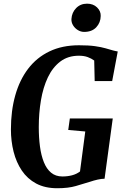

<svg xmlns="http://www.w3.org/2000/svg" viewBox="-20 -992 660 1020"><path d="M284 8Q219 8 172.2 -17Q125.5 -42 96 -85.8Q66.5 -129.5 52.2 -186Q38 -242.5 38 -304.5Q38 -403 61 -485Q84 -567 129.5 -626.8Q175 -686.5 242.8 -719Q310.5 -751.5 399.5 -751.5Q451 -751.5 484.5 -746.8Q518 -742 540.5 -735.5Q563 -729 580.5 -724Q587 -722.5 593.2 -721Q599.5 -719.5 605.5 -718.5L576 -561.5H483L480.5 -670.5Q465.5 -681.5 445.8 -688.8Q426 -696 399 -696Q341 -696 300.2 -665Q259.5 -634 234.2 -580.8Q209 -527.5 197.5 -459.2Q186 -391 186 -316.5Q186 -262 192.2 -214.5Q198.5 -167 212.8 -131Q227 -95 251.2 -74.8Q275.5 -54.5 311.5 -54.5Q339 -54.5 362.8 -60.8Q386.5 -67 405 -81L433 -293.5L342.5 -301.5L351 -362.5H579L535.5 -42.5Q519.5 -42.5 498.5 -37.8Q477.5 -33 458.5 -26.5Q423 -15.5 383 -3.8Q343 8 284 8ZM427 -822.5Q409.5 -822.5 393.5 -832.2Q377.5 -842 368 -857.8Q358.5 -873.5 359.5 -891Q361.5 -925.5 384.5 -949Q407.5 -972.5 442.5 -972.5Q475 -972.5 495.5 -952.8Q516 -933 515 -907Q514.5 -872 491.5 -847.2Q468.5 -822.5 427 -822.5Z"/></svg>

Font: Merriweather 24pt SemiCondensed
Style: Bold Italic
Weight: 700
Width: 4
Italic angle: -7.8°
Designer: Eben Sorkin
Foundry: Eben Sorkin
Version: Version 2.101